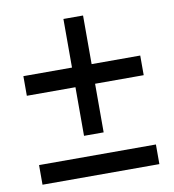

<svg xmlns="http://www.w3.org/2000/svg" viewBox="-77 -740 734 809"><g transform="rotate(-10 290.0 -336.0)"><path d="M248 -172.5V-380.5H40V-464.5H248V-672.5H332V-464.5H540V-380.5H332V-172.5ZM40 0V-84H540V0Z"/></g></svg>

Font: Urbanist Medium
Style: Regular
Weight: 500
Designer: Corey Hu
Foundry: Corey Hu
Version: Version 1.321; ttfautohint (v1.8.4.7-5d5b)